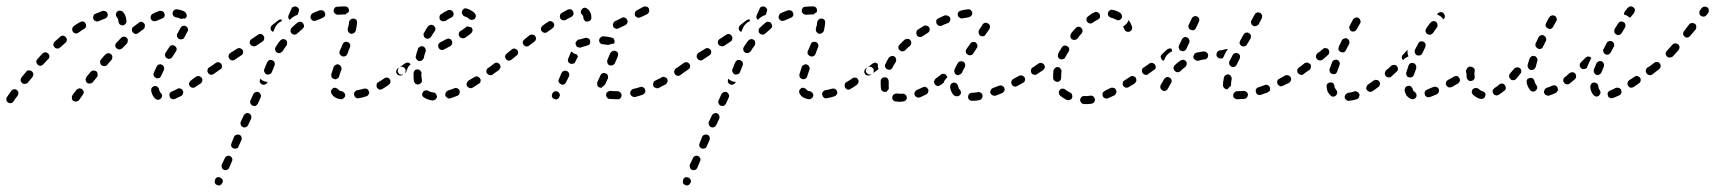

<svg xmlns="http://www.w3.org/2000/svg" viewBox="-32 -297 5342 598"><path d="M25 -4Q26 -6 25 -8Q25 -11 24 -13Q22 -15 20 -17Q16 -20 11 -19Q6 -18 3 -14Q-5 -3 -10 5Q-13 9 -12 15Q-11 20 -7 22Q-5 24 -2 24Q0 25 3 24Q5 24 7 22Q9 21 10 19Q15 11 23 1Q24 -1 25 -4ZM229 -11Q228 -16 224 -19Q222 -21 219 -21Q217 -22 215 -22Q212 -21 210 -20Q208 -19 206 -17L194 -1Q191 4 192 9Q192 14 196 17Q198 18 201 19Q203 20 206 19Q208 19 210 18Q212 17 214 15L226 -2Q229 -6 229 -11ZM452 11Q456 14 461 14Q466 13 470 9Q471 7 472 5Q473 3 473 0Q473 -2 471 -5Q470 -7 468 -8Q465 -12 463 -19Q463 -21 462 -23Q460 -25 458 -27Q456 -28 454 -29Q451 -29 449 -29Q444 -28 441 -24Q438 -19 439 -14Q440 -7 443 -1Q447 6 452 11ZM538 -6Q540 -11 537 -15Q536 -18 534 -19Q532 -21 530 -21Q527 -22 525 -22Q522 -22 520 -20Q511 -15 503 -12Q498 -10 496 -5Q495 0 497 5Q498 7 499 9Q501 10 503 11Q506 12 508 12Q511 12 513 11Q522 7 532 2Q537 -1 538 -6ZM598 -45Q599 -51 596 -55Q594 -57 592 -58Q590 -60 588 -60Q585 -60 583 -60Q580 -59 578 -58L562 -46Q558 -43 557 -38Q556 -33 559 -29Q560 -27 562 -26Q564 -24 567 -24Q569 -23 572 -24Q574 -24 576 -26L593 -37Q597 -40 598 -45ZM72 -67Q71 -72 67 -75Q63 -78 58 -78Q53 -78 50 -74Q42 -65 35 -56Q32 -52 32 -47Q33 -42 37 -38Q41 -35 46 -36Q51 -36 55 -40Q62 -49 69 -57Q72 -61 72 -67ZM272 -66Q272 -71 268 -75Q266 -76 263 -77Q261 -78 258 -77Q256 -77 254 -76Q252 -75 250 -73L237 -57Q236 -55 235 -52Q234 -50 235 -48Q235 -45 236 -43Q237 -41 239 -39Q243 -36 248 -37Q254 -37 257 -41L270 -57Q273 -61 272 -66ZM446 -65Q446 -63 447 -61Q448 -58 450 -57Q452 -55 454 -54Q456 -53 459 -53Q461 -53 464 -54Q466 -55 468 -57Q469 -59 470 -61Q474 -70 478 -78Q480 -83 479 -88Q477 -93 473 -95Q471 -96 468 -97Q466 -97 463 -96Q461 -96 459 -94Q457 -92 456 -90Q451 -80 447 -70Q446 -68 446 -65ZM634 -67Q636 -68 638 -70Q639 -72 639 -75Q640 -77 639 -80Q639 -82 637 -84Q634 -88 629 -89Q624 -90 620 -87H619Q617 -86 616 -83Q615 -81 614 -79Q614 -76 614 -74Q615 -72 616 -70Q619 -65 625 -64Q630 -64 634 -67ZM318 -119Q318 -125 314 -128Q312 -130 309 -131Q307 -131 305 -131Q302 -131 300 -130Q298 -129 296 -127Q289 -120 283 -112Q281 -110 280 -107Q279 -105 280 -103Q280 -100 281 -98Q282 -96 284 -94Q288 -91 293 -91Q298 -91 302 -95Q308 -103 315 -110Q318 -114 318 -119ZM122 -122Q122 -127 118 -130Q114 -134 109 -134Q104 -134 100 -130Q92 -122 85 -113Q81 -110 81 -104Q82 -99 85 -96Q89 -92 94 -92Q100 -93 103 -97Q111 -105 118 -113Q122 -116 122 -122ZM482 -129Q482 -126 482 -124Q483 -122 484 -119Q485 -117 487 -116Q492 -113 497 -114Q502 -115 505 -120Q511 -129 516 -137Q519 -141 518 -146Q517 -151 512 -154Q508 -157 503 -156Q498 -155 495 -150Q490 -142 484 -133Q483 -131 482 -129ZM366 -170Q367 -175 363 -179Q361 -181 359 -182Q357 -182 354 -183Q352 -183 349 -182Q347 -181 345 -179Q338 -172 331 -164Q327 -161 327 -155Q327 -150 331 -147Q333 -145 335 -144Q337 -143 340 -143Q342 -143 345 -144Q347 -145 349 -147Q356 -154 363 -161Q366 -165 366 -170ZM176 -172Q177 -177 173 -181Q170 -185 165 -186Q159 -186 156 -183Q147 -175 138 -167Q135 -164 134 -159Q134 -153 138 -150Q141 -146 146 -146Q151 -145 155 -149Q164 -157 172 -164Q176 -167 176 -172ZM519 -188Q519 -186 519 -183Q520 -181 522 -179Q523 -177 525 -176Q530 -173 535 -175Q540 -176 542 -180Q547 -189 552 -199Q555 -203 553 -208Q552 -213 547 -215Q545 -217 542 -217Q540 -217 538 -216Q535 -216 533 -214Q531 -212 530 -210Q525 -201 521 -193Q519 -191 519 -188ZM418 -210Q419 -212 419 -215Q420 -217 419 -220Q419 -222 417 -224Q414 -228 409 -229Q404 -230 400 -226Q392 -220 383 -213Q381 -212 380 -210Q379 -207 379 -205Q379 -203 379 -200Q380 -198 382 -196Q385 -192 390 -191Q395 -191 399 -194Q407 -201 415 -206Q417 -208 418 -210ZM236 -215Q237 -220 234 -224Q232 -229 227 -230Q222 -231 217 -228Q208 -223 198 -216Q194 -213 193 -208Q192 -203 195 -198Q198 -194 203 -193Q208 -192 212 -195Q221 -202 230 -207Q235 -210 236 -215ZM338 -226Q339 -224 340 -222Q342 -220 345 -219Q347 -218 349 -218Q355 -218 358 -222Q362 -226 362 -231Q361 -240 359 -247Q356 -255 350 -261Q346 -264 341 -264Q336 -264 332 -260Q330 -258 330 -256Q329 -253 329 -251Q329 -248 330 -246Q331 -244 333 -242Q336 -239 337 -231Q337 -228 338 -226ZM302 -245Q305 -250 303 -255Q301 -260 297 -262Q292 -264 287 -263Q277 -259 265 -254Q260 -252 259 -247Q257 -242 259 -237Q261 -233 266 -231Q271 -229 275 -231Q286 -236 295 -239Q300 -241 302 -245ZM480 -245Q482 -250 480 -255Q479 -257 478 -259Q476 -261 474 -262Q472 -263 469 -263Q467 -264 464 -263Q455 -260 444 -254Q439 -252 438 -247Q436 -242 438 -238Q439 -235 441 -234Q443 -232 446 -231Q448 -231 450 -231Q453 -231 455 -232Q464 -236 472 -239Q477 -241 480 -245ZM516 -243Q514 -243 511 -245Q509 -246 508 -248Q506 -250 506 -252Q505 -255 506 -257Q506 -260 507 -262Q509 -264 511 -266Q513 -267 515 -268Q517 -268 520 -268Q534 -266 544 -260Q548 -257 549 -252Q551 -247 548 -243Q547 -242 546 -241Q546 -240 545 -239Q538 -240 531 -238Q531 -238 531 -238Q531 -238 531 -238Q525 -242 516 -243Z M637 268Q636 270 637 272Q638 275 640 277Q642 278 644 279Q649 282 653 280Q658 278 660 273L661 272Q662 270 662 267Q662 265 661 263Q660 260 658 259Q657 257 654 256Q650 254 645 255Q640 257 638 262V263Q637 265 637 268ZM658 220Q658 222 659 225Q660 227 661 229Q663 231 665 232Q670 234 675 232Q680 230 682 225L690 206Q693 201 691 196Q689 191 684 189Q679 187 675 189Q670 191 668 196L659 215Q658 217 658 220ZM688 158Q690 163 695 165Q697 166 700 166Q702 166 705 165Q707 165 709 163Q710 161 711 159L720 139Q722 135 720 130Q719 125 714 123Q709 121 704 123Q699 124 697 129L689 149Q687 153 688 158ZM718 92Q720 97 725 99Q729 101 734 99Q739 97 741 92L750 73Q752 68 750 63Q748 58 744 56Q741 55 739 55Q736 55 734 56Q732 57 730 59Q728 60 727 63L718 82Q716 87 718 92ZM748 25Q750 30 754 32Q757 33 759 33Q762 33 764 33Q766 32 768 30Q770 28 771 26L780 6Q781 4 781 2Q781 -1 780 -3Q779 -5 777 -7Q776 -9 773 -10Q769 -12 764 -10Q759 -8 757 -4L748 16Q746 20 748 25ZM1029 12Q1031 12 1034 12Q1036 11 1038 9Q1040 8 1041 6Q1043 4 1043 1Q1044 -4 1040 -8Q1037 -12 1032 -13Q1028 -13 1025 -15Q1023 -16 1022 -18Q1019 -22 1014 -23Q1009 -25 1005 -22Q1003 -20 1001 -18Q1000 -16 999 -14Q999 -12 999 -9Q1000 -7 1001 -5Q1005 3 1013 7Q1020 11 1029 12ZM1113 1Q1115 -1 1116 -3Q1117 -5 1118 -7Q1118 -10 1117 -12Q1116 -17 1111 -20Q1107 -22 1102 -21Q1092 -18 1081 -16Q1078 -16 1076 -14Q1074 -13 1073 -11Q1071 -9 1071 -6Q1070 -4 1071 -1Q1072 4 1076 7Q1080 10 1085 9Q1097 7 1109 3Q1111 2 1113 1ZM1184 -41Q1185 -46 1182 -50Q1181 -52 1179 -54Q1177 -55 1174 -55Q1172 -56 1169 -55Q1167 -55 1165 -53Q1155 -46 1146 -41Q1142 -39 1141 -34Q1140 -28 1142 -24Q1144 -22 1146 -20Q1148 -19 1150 -18Q1152 -18 1155 -18Q1157 -19 1159 -20Q1168 -25 1179 -33Q1183 -36 1184 -41ZM777 -46Q777 -43 777 -41Q778 -39 780 -37Q782 -35 784 -34Q789 -32 794 -34Q798 -36 801 -40V-42Q796 -42 790 -44Q784 -47 779 -51Q779 -52 778 -52V-51Q777 -48 777 -46ZM1001 -56Q1004 -52 1009 -51Q1011 -50 1014 -50Q1016 -51 1018 -52Q1021 -53 1022 -55Q1024 -57 1024 -59Q1027 -69 1031 -80Q1032 -82 1032 -85Q1031 -87 1030 -90Q1029 -92 1027 -94Q1026 -95 1023 -96Q1018 -98 1014 -95Q1009 -93 1007 -88Q1003 -76 1000 -66Q999 -61 1001 -56ZM1230 -70Q1231 -72 1231 -75Q1232 -77 1231 -80Q1231 -82 1229 -84Q1226 -88 1221 -89Q1216 -90 1212 -87L1207 -84Q1205 -83 1204 -81Q1203 -78 1202 -76Q1202 -74 1202 -71Q1203 -69 1204 -67Q1207 -62 1213 -62Q1218 -61 1222 -64L1226 -67Q1228 -68 1230 -70ZM658 -84Q659 -86 659 -89Q660 -91 659 -94Q659 -96 657 -98Q656 -100 654 -101Q652 -103 649 -103Q647 -104 645 -103Q642 -103 640 -101L620 -87Q618 -86 616 -84Q615 -82 615 -79Q614 -77 615 -74Q615 -72 617 -70Q618 -68 620 -66Q622 -65 625 -65Q627 -64 630 -65Q632 -65 634 -67L654 -81Q656 -82 658 -84ZM824 -98Q824 -100 823 -102Q823 -105 821 -106Q819 -108 817 -109Q812 -111 807 -110Q803 -108 800 -103Q796 -92 791 -81Q789 -77 792 -72Q794 -67 799 -65Q801 -64 803 -65Q806 -65 808 -66Q810 -67 812 -68Q814 -70 815 -73Q819 -83 823 -93Q824 -95 824 -98ZM725 -133Q726 -138 723 -142Q720 -146 715 -147Q710 -148 706 -145L685 -132Q681 -129 680 -124Q679 -119 682 -115Q685 -110 690 -109Q695 -108 699 -111L720 -125Q724 -127 725 -133ZM1031 -149 1026 -138Q1025 -136 1025 -133Q1025 -131 1026 -129Q1027 -126 1029 -125Q1031 -123 1033 -122Q1038 -120 1043 -122Q1048 -124 1050 -129L1054 -140L1058 -150Q1059 -152 1059 -155Q1059 -157 1058 -160Q1057 -162 1055 -164Q1053 -165 1051 -166Q1049 -167 1046 -167Q1044 -167 1041 -166Q1039 -165 1037 -163Q1036 -161 1035 -159ZM862 -165Q862 -170 858 -173Q853 -176 848 -175Q843 -174 840 -170Q833 -161 827 -151Q824 -147 825 -142Q826 -136 830 -134Q832 -132 835 -132Q837 -131 840 -132Q842 -132 844 -134Q846 -135 848 -137Q854 -147 860 -155Q863 -159 862 -165ZM789 -171Q790 -173 791 -176Q791 -178 791 -181Q790 -183 789 -185Q786 -190 781 -191Q776 -192 772 -189L751 -175Q749 -174 748 -172Q746 -170 746 -167Q745 -165 746 -163Q746 -160 748 -158Q751 -154 756 -153Q761 -152 765 -154L786 -168Q788 -169 789 -171ZM915 -215Q915 -220 912 -224Q911 -226 909 -228Q906 -229 904 -229Q902 -229 899 -229Q897 -228 895 -227Q885 -219 877 -211Q873 -208 873 -202Q872 -197 876 -193Q879 -190 885 -189Q890 -189 894 -193Q902 -200 910 -207Q914 -210 915 -215ZM1051 -203Q1051 -200 1053 -198Q1054 -196 1056 -194Q1058 -193 1060 -192Q1065 -191 1070 -194Q1074 -196 1076 -201Q1079 -215 1080 -225Q1081 -230 1078 -235Q1074 -239 1069 -239Q1067 -239 1064 -239Q1062 -238 1060 -236Q1058 -235 1057 -233Q1056 -230 1055 -228Q1055 -219 1051 -208Q1051 -205 1051 -203ZM833 -223Q838 -228 845 -231Q845 -231 846 -231Q846 -232 846 -232Q845 -234 844 -237Q842 -237 839 -236Q837 -235 835 -234Q826 -227 816 -219Q812 -216 811 -211Q810 -206 813 -202Q814 -200 816 -199Q817 -198 819 -198L825 -212Q828 -218 833 -223ZM980 -247Q982 -252 980 -257Q979 -259 978 -261Q976 -263 974 -264Q972 -265 969 -265Q967 -265 964 -265Q953 -261 942 -256Q937 -253 936 -248Q934 -244 936 -239Q937 -237 939 -235Q941 -233 943 -232Q945 -232 948 -232Q950 -232 953 -233Q962 -237 972 -241Q977 -243 980 -247ZM867 -250 876 -270Q877 -272 878 -274Q880 -275 883 -276Q885 -277 887 -277Q890 -277 892 -276Q894 -275 896 -273Q898 -271 899 -269Q900 -267 899 -264Q899 -262 898 -259L895 -251Q894 -251 893 -250Q886 -248 881 -244Q875 -240 870 -235Q867 -238 866 -242Q865 -246 867 -250ZM1039 -252Q1030 -252 1021 -251Q1016 -251 1012 -254Q1008 -257 1007 -263Q1007 -268 1010 -272Q1013 -276 1019 -276Q1029 -277 1039 -277Q1041 -277 1043 -277Q1048 -277 1052 -273Q1055 -269 1055 -264Q1055 -262 1054 -261Q1054 -260 1054 -259Q1049 -257 1046 -254Q1045 -253 1044 -252Q1043 -252 1043 -252Q1042 -252 1042 -252Q1040 -252 1039 -252Z M1324 13Q1328 10 1329 5Q1329 2 1328 0Q1328 -2 1326 -4Q1325 -6 1322 -8Q1320 -9 1318 -9Q1308 -10 1302 -14Q1299 -15 1297 -16Q1295 -16 1292 -15Q1290 -15 1288 -13Q1286 -12 1285 -10Q1282 -5 1283 0Q1285 5 1289 7Q1300 14 1315 16Q1320 16 1324 13ZM1399 -6Q1401 -11 1399 -16Q1398 -18 1396 -20Q1395 -21 1392 -22Q1390 -23 1387 -23Q1385 -23 1383 -22Q1373 -18 1363 -15Q1359 -13 1356 -8Q1354 -4 1355 1Q1356 3 1358 5Q1359 7 1362 8Q1364 9 1366 10Q1369 10 1371 9Q1381 6 1393 1Q1398 -1 1399 -6ZM1463 -39Q1464 -41 1465 -44Q1465 -46 1465 -49Q1464 -51 1463 -53Q1460 -57 1455 -59Q1450 -60 1446 -57Q1436 -51 1427 -46Q1425 -44 1424 -42Q1422 -40 1422 -38Q1421 -36 1421 -33Q1422 -31 1423 -28Q1426 -24 1431 -23Q1436 -21 1440 -24Q1449 -30 1459 -36Q1461 -37 1463 -39ZM1256 -66Q1256 -54 1257 -44Q1258 -42 1259 -40Q1260 -38 1262 -36Q1264 -35 1267 -34Q1269 -34 1271 -34Q1274 -34 1276 -36Q1278 -37 1280 -39Q1281 -41 1282 -43Q1282 -46 1282 -48Q1281 -56 1280 -66L1281 -68Q1281 -73 1277 -77Q1273 -81 1268 -81Q1263 -81 1259 -77Q1256 -73 1256 -68ZM1510 -75Q1511 -80 1508 -84Q1507 -86 1505 -88Q1503 -89 1500 -89Q1498 -90 1495 -89Q1493 -89 1491 -87L1488 -85Q1484 -83 1483 -77Q1482 -72 1485 -68Q1487 -66 1489 -65Q1491 -63 1493 -63Q1496 -62 1498 -63Q1501 -64 1503 -65L1505 -67Q1509 -70 1510 -75ZM1222 -65Q1219 -64 1217 -65Q1214 -65 1212 -66Q1210 -68 1209 -70Q1206 -74 1207 -79Q1208 -84 1212 -87Q1221 -94 1230 -100Q1232 -101 1235 -102Q1237 -102 1240 -102Q1242 -101 1244 -100Q1246 -98 1247 -96Q1245 -95 1243 -93Q1238 -88 1236 -81Q1234 -77 1233 -72Q1230 -69 1226 -67Q1224 -65 1222 -65ZM1267 -137Q1265 -130 1263 -122Q1262 -117 1265 -113Q1267 -109 1272 -107Q1275 -107 1277 -107Q1280 -107 1282 -109Q1284 -110 1285 -112Q1287 -114 1288 -116Q1289 -123 1291 -129Q1292 -132 1293 -134Q1293 -134 1293 -135Q1293 -135 1293 -135L1294 -138Q1295 -143 1292 -147Q1289 -152 1284 -153Q1282 -153 1279 -153Q1277 -152 1275 -151Q1273 -150 1271 -148Q1270 -146 1269 -143V-141Q1268 -140 1267 -137ZM1376 -161Q1378 -166 1375 -170Q1373 -175 1368 -176Q1363 -178 1358 -175L1339 -165Q1334 -162 1333 -157Q1332 -152 1334 -148Q1335 -146 1337 -144Q1339 -143 1341 -142Q1344 -141 1346 -141Q1349 -142 1351 -143L1370 -153Q1375 -156 1376 -161ZM1287 -190Q1287 -188 1288 -185Q1288 -183 1290 -181Q1291 -179 1294 -178Q1298 -175 1303 -177Q1308 -178 1311 -183Q1316 -192 1322 -200Q1325 -204 1324 -209Q1323 -214 1319 -217Q1317 -219 1315 -219Q1312 -220 1310 -220Q1307 -219 1305 -218Q1303 -217 1301 -215Q1294 -205 1289 -195Q1287 -193 1287 -190ZM1440 -202Q1440 -207 1437 -211Q1436 -211 1436 -212Q1436 -212 1435 -212Q1429 -213 1424 -215Q1423 -215 1421 -214Q1420 -213 1419 -212Q1413 -207 1403 -201Q1398 -198 1397 -193Q1396 -188 1399 -183Q1402 -179 1407 -178Q1412 -177 1416 -179Q1428 -187 1435 -193Q1439 -197 1440 -202ZM1337 -246Q1336 -240 1338 -236Q1341 -232 1346 -231Q1351 -230 1356 -232Q1364 -238 1373 -242Q1378 -244 1380 -249Q1382 -253 1380 -258Q1378 -263 1373 -265Q1368 -267 1363 -265Q1352 -260 1342 -253Q1338 -251 1337 -246ZM1423 -270Q1420 -271 1418 -271Q1415 -271 1413 -270Q1411 -268 1409 -266Q1408 -265 1407 -262Q1405 -257 1408 -253Q1410 -248 1415 -246Q1419 -245 1423 -243Q1426 -241 1428 -239Q1432 -235 1437 -235Q1442 -235 1446 -238Q1450 -242 1450 -247Q1450 -252 1446 -256Q1442 -261 1436 -264Q1430 -268 1423 -270Z M1687 0Q1686 2 1687 4Q1688 7 1690 9Q1692 10 1694 11Q1699 14 1703 12Q1708 10 1710 5Q1711 3 1712 0Q1712 -2 1711 -5Q1710 -7 1708 -9Q1707 -10 1704 -12Q1700 -14 1695 -12Q1690 -10 1688 -5Q1687 -3 1687 0ZM1890 12H1891Q1894 12 1896 12Q1898 11 1900 9Q1902 7 1903 5Q1904 2 1904 0Q1904 -5 1900 -9Q1896 -13 1891 -13H1890Q1878 -13 1870 -14Q1865 -14 1861 -11Q1856 -8 1856 -3Q1855 0 1856 2Q1857 4 1858 6Q1860 8 1862 10Q1864 11 1866 11Q1876 12 1890 12ZM1974 -5Q1976 -6 1977 -9Q1978 -11 1978 -13Q1978 -16 1977 -18Q1976 -23 1971 -25Q1966 -28 1962 -26Q1951 -22 1940 -20Q1938 -19 1936 -18Q1934 -16 1933 -14Q1931 -12 1931 -9Q1931 -7 1931 -4Q1933 1 1937 3Q1942 6 1947 5Q1958 2 1970 -2Q1972 -3 1974 -5ZM2045 -38Q2046 -40 2047 -42Q2048 -44 2047 -47Q2047 -49 2046 -51Q2043 -56 2038 -57Q2033 -59 2029 -56Q2019 -51 2009 -46Q2004 -44 2003 -39Q2001 -34 2003 -29Q2004 -27 2006 -25Q2008 -24 2011 -23Q2013 -22 2015 -22Q2018 -22 2020 -23Q2030 -29 2041 -34Q2043 -36 2045 -38ZM1832 -26Q1830 -28 1829 -30Q1828 -32 1828 -35Q1828 -37 1828 -40Q1830 -44 1832 -49L1838 -62Q1840 -67 1845 -69Q1850 -71 1855 -68Q1857 -67 1859 -66Q1860 -64 1861 -62Q1862 -59 1862 -57Q1862 -54 1861 -52L1855 -39Q1853 -35 1852 -33Q1850 -31 1847 -29Q1844 -27 1841 -23Q1840 -23 1839 -24Q1838 -24 1837 -24Q1834 -25 1832 -26ZM1708 -42Q1710 -37 1715 -35Q1717 -34 1719 -33Q1722 -33 1724 -34Q1727 -35 1728 -37Q1730 -39 1731 -41L1740 -59Q1742 -64 1740 -69Q1738 -74 1733 -76Q1731 -77 1729 -77Q1726 -77 1724 -76Q1722 -75 1720 -74Q1718 -72 1717 -70L1709 -51Q1706 -46 1708 -42ZM2097 -75Q2098 -80 2095 -84Q2094 -86 2092 -88Q2090 -89 2087 -89Q2085 -90 2082 -89Q2080 -89 2078 -87L2073 -84Q2069 -81 2068 -76Q2067 -71 2070 -66Q2071 -64 2073 -63Q2075 -62 2078 -61Q2080 -61 2083 -61Q2085 -62 2087 -63L2092 -67Q2096 -70 2097 -75ZM1527 -88Q1527 -93 1524 -97Q1523 -99 1520 -100Q1518 -101 1516 -102Q1513 -102 1511 -101Q1508 -101 1507 -99Q1496 -91 1491 -87Q1487 -84 1486 -79Q1485 -74 1488 -70Q1491 -66 1496 -65Q1501 -64 1505 -67Q1511 -71 1522 -79Q1526 -83 1527 -88ZM1860 -101Q1861 -96 1866 -94Q1868 -93 1871 -93Q1873 -93 1876 -94Q1878 -95 1880 -96Q1882 -98 1883 -100L1892 -121Q1894 -126 1893 -131Q1891 -136 1886 -138Q1881 -140 1876 -138Q1872 -136 1869 -132L1860 -111Q1858 -106 1860 -101ZM1737 -106Q1739 -101 1744 -99Q1746 -98 1749 -98Q1751 -98 1753 -99Q1756 -99 1758 -101Q1759 -103 1760 -105L1768 -121L1765 -127Q1762 -128 1759 -129Q1753 -131 1749 -136Q1748 -136 1748 -137Q1747 -136 1747 -135Q1746 -135 1746 -134L1738 -115Q1736 -111 1737 -106ZM1582 -132Q1582 -137 1579 -141Q1578 -143 1575 -144Q1573 -145 1571 -146Q1568 -146 1566 -145Q1563 -145 1562 -143L1546 -130Q1542 -127 1541 -122Q1541 -117 1544 -113Q1547 -109 1552 -108Q1557 -108 1561 -111L1577 -124Q1581 -127 1582 -132ZM1764 -169Q1762 -167 1761 -165Q1760 -163 1761 -160Q1761 -158 1762 -156Q1764 -151 1768 -150Q1772 -148 1777 -149Q1788 -153 1797 -155Q1802 -156 1805 -160Q1807 -165 1806 -170Q1805 -175 1801 -177Q1796 -180 1791 -179Q1783 -177 1773 -174Q1771 -174 1770 -174Q1769 -173 1768 -173L1767 -172Q1765 -171 1764 -169ZM1636 -171Q1637 -173 1637 -175Q1638 -178 1637 -180Q1636 -183 1635 -185Q1632 -189 1626 -189Q1621 -190 1617 -187L1601 -174Q1597 -171 1596 -166Q1596 -161 1599 -157Q1600 -155 1603 -154Q1605 -153 1607 -152Q1610 -152 1612 -153Q1614 -153 1616 -155L1632 -167Q1634 -169 1636 -171ZM1838 -162Q1834 -166 1834 -171Q1834 -174 1835 -176Q1836 -178 1838 -180Q1840 -182 1842 -183Q1845 -184 1847 -184Q1862 -183 1873 -180Q1876 -179 1878 -178Q1879 -176 1881 -174Q1882 -172 1882 -169Q1882 -167 1882 -164Q1881 -163 1881 -163Q1881 -162 1880 -161Q1874 -161 1869 -159Q1866 -158 1863 -157Q1856 -158 1847 -159Q1841 -159 1838 -162ZM1694 -217Q1695 -222 1692 -226Q1689 -230 1684 -231Q1679 -232 1675 -229Q1667 -224 1658 -217Q1654 -214 1653 -209Q1652 -204 1655 -200Q1658 -196 1663 -195Q1668 -194 1672 -197Q1681 -203 1689 -209Q1693 -212 1694 -217ZM1878 -224Q1876 -219 1878 -214Q1879 -212 1881 -210Q1883 -209 1886 -208Q1888 -207 1890 -207Q1893 -208 1895 -209L1916 -219Q1920 -221 1922 -226Q1924 -231 1921 -236Q1920 -238 1918 -240Q1916 -241 1914 -242Q1912 -243 1909 -243Q1907 -243 1904 -241L1884 -231Q1879 -229 1878 -224ZM1786 -237Q1787 -235 1789 -233Q1790 -231 1793 -230Q1795 -230 1798 -230Q1803 -230 1806 -233Q1810 -237 1810 -242Q1810 -251 1807 -257Q1804 -265 1797 -270Q1793 -273 1788 -273Q1783 -272 1780 -268Q1778 -266 1778 -263Q1777 -261 1777 -259Q1777 -256 1779 -254Q1780 -252 1782 -250Q1785 -248 1785 -242Q1785 -239 1786 -237ZM1751 -247Q1753 -249 1754 -252Q1755 -254 1754 -256Q1754 -259 1753 -261Q1751 -266 1746 -268Q1741 -269 1736 -267Q1728 -263 1718 -257Q1713 -254 1712 -249Q1711 -244 1713 -240Q1716 -235 1721 -234Q1726 -233 1730 -235Q1740 -241 1747 -244Q1750 -246 1751 -247ZM1946 -258Q1944 -253 1946 -248Q1947 -246 1949 -245Q1951 -243 1954 -242Q1956 -241 1958 -242Q1961 -242 1963 -243L1984 -253Q1988 -256 1990 -261Q1991 -265 1989 -270Q1987 -275 1982 -276Q1977 -278 1972 -276L1952 -265Q1947 -263 1946 -258Z M2095 268Q2094 270 2095 272Q2096 275 2098 277Q2100 278 2102 279Q2107 282 2111 280Q2116 278 2118 273L2119 272Q2120 270 2120 267Q2120 265 2119 263Q2118 260 2116 259Q2115 257 2112 256Q2108 254 2103 255Q2098 257 2096 262V263Q2095 265 2095 268ZM2116 220Q2116 222 2117 225Q2118 227 2119 229Q2121 231 2123 232Q2128 234 2133 232Q2138 230 2140 225L2148 206Q2151 201 2149 196Q2147 191 2142 189Q2137 187 2133 189Q2128 191 2126 196L2117 215Q2116 217 2116 220ZM2146 158Q2148 163 2153 165Q2155 166 2158 166Q2160 166 2163 165Q2165 165 2167 163Q2168 161 2169 159L2178 139Q2180 135 2178 130Q2177 125 2172 123Q2167 121 2162 123Q2157 124 2155 129L2147 149Q2145 153 2146 158ZM2176 92Q2178 97 2183 99Q2187 101 2192 99Q2197 97 2199 92L2208 73Q2210 68 2208 63Q2206 58 2202 56Q2199 55 2197 55Q2194 55 2192 56Q2190 57 2188 59Q2186 60 2185 63L2176 82Q2174 87 2176 92ZM2206 25Q2208 30 2212 32Q2215 33 2217 33Q2220 33 2222 33Q2224 32 2226 30Q2228 28 2229 26L2238 6Q2239 4 2239 2Q2239 -1 2238 -3Q2237 -5 2235 -7Q2234 -9 2231 -10Q2227 -12 2222 -10Q2217 -8 2215 -4L2206 16Q2204 20 2206 25ZM2487 12Q2489 12 2492 12Q2494 11 2496 9Q2498 8 2499 6Q2501 4 2501 1Q2502 -4 2498 -8Q2495 -12 2490 -13Q2486 -13 2483 -15Q2481 -16 2480 -18Q2477 -22 2472 -23Q2467 -25 2463 -22Q2461 -20 2459 -18Q2458 -16 2457 -14Q2457 -12 2457 -9Q2458 -7 2459 -5Q2463 3 2471 7Q2478 11 2487 12ZM2571 1Q2573 -1 2574 -3Q2575 -5 2576 -7Q2576 -10 2575 -12Q2574 -17 2569 -20Q2565 -22 2560 -21Q2550 -18 2539 -16Q2536 -16 2534 -14Q2532 -13 2531 -11Q2529 -9 2529 -6Q2528 -4 2529 -1Q2530 4 2534 7Q2538 10 2543 9Q2555 7 2567 3Q2569 2 2571 1ZM2642 -41Q2643 -46 2640 -50Q2639 -52 2637 -54Q2635 -55 2632 -55Q2630 -56 2627 -55Q2625 -55 2623 -53Q2613 -46 2604 -41Q2600 -39 2599 -34Q2598 -28 2600 -24Q2602 -22 2604 -20Q2606 -19 2608 -18Q2610 -18 2613 -18Q2615 -19 2617 -20Q2626 -25 2637 -33Q2641 -36 2642 -41ZM2235 -46Q2235 -43 2235 -41Q2236 -39 2238 -37Q2240 -35 2242 -34Q2247 -32 2252 -34Q2256 -36 2259 -40V-42Q2254 -42 2248 -44Q2242 -47 2237 -51Q2237 -52 2236 -52V-51Q2235 -48 2235 -46ZM2459 -56Q2462 -52 2467 -51Q2469 -50 2472 -50Q2474 -51 2476 -52Q2479 -53 2480 -55Q2482 -57 2482 -59Q2485 -69 2489 -80Q2490 -82 2490 -85Q2489 -87 2488 -90Q2487 -92 2485 -94Q2484 -95 2481 -96Q2476 -98 2472 -95Q2467 -93 2465 -88Q2461 -76 2458 -66Q2457 -61 2459 -56ZM2688 -70Q2689 -72 2689 -75Q2690 -77 2689 -80Q2689 -82 2687 -84Q2684 -88 2679 -89Q2674 -90 2670 -87L2665 -84Q2663 -83 2662 -81Q2661 -78 2660 -76Q2660 -74 2660 -71Q2661 -69 2662 -67Q2665 -62 2671 -62Q2676 -61 2680 -64L2684 -67Q2686 -68 2688 -70ZM2116 -84Q2117 -86 2117 -89Q2118 -91 2117 -94Q2117 -96 2115 -98Q2114 -100 2112 -101Q2110 -103 2107 -103Q2105 -104 2103 -103Q2100 -103 2098 -101L2078 -87Q2076 -86 2074 -84Q2073 -82 2073 -79Q2072 -77 2073 -74Q2073 -72 2075 -70Q2076 -68 2078 -66Q2080 -65 2083 -65Q2085 -64 2088 -65Q2090 -65 2092 -67L2112 -81Q2114 -82 2116 -84ZM2282 -98Q2282 -100 2281 -102Q2281 -105 2279 -106Q2277 -108 2275 -109Q2270 -111 2265 -110Q2261 -108 2258 -103Q2254 -92 2249 -81Q2247 -77 2250 -72Q2252 -67 2257 -65Q2259 -64 2261 -65Q2264 -65 2266 -66Q2268 -67 2270 -68Q2272 -70 2273 -73Q2277 -83 2281 -93Q2282 -95 2282 -98ZM2183 -133Q2184 -138 2181 -142Q2178 -146 2173 -147Q2168 -148 2164 -145L2143 -132Q2139 -129 2138 -124Q2137 -119 2140 -115Q2143 -110 2148 -109Q2153 -108 2157 -111L2178 -125Q2182 -127 2183 -133ZM2489 -149 2484 -138Q2483 -136 2483 -133Q2483 -131 2484 -129Q2485 -126 2487 -125Q2489 -123 2491 -122Q2496 -120 2501 -122Q2506 -124 2508 -129L2512 -140L2516 -150Q2517 -152 2517 -155Q2517 -157 2516 -160Q2515 -162 2513 -164Q2511 -165 2509 -166Q2507 -167 2504 -167Q2502 -167 2499 -166Q2497 -165 2495 -163Q2494 -161 2493 -159ZM2320 -165Q2320 -170 2316 -173Q2311 -176 2306 -175Q2301 -174 2298 -170Q2291 -161 2285 -151Q2282 -147 2283 -142Q2284 -136 2288 -134Q2290 -132 2293 -132Q2295 -131 2298 -132Q2300 -132 2302 -134Q2304 -135 2306 -137Q2312 -147 2318 -155Q2321 -159 2320 -165ZM2247 -171Q2248 -173 2249 -176Q2249 -178 2249 -181Q2248 -183 2247 -185Q2244 -190 2239 -191Q2234 -192 2230 -189L2209 -175Q2207 -174 2206 -172Q2204 -170 2204 -167Q2203 -165 2204 -163Q2204 -160 2206 -158Q2209 -154 2214 -153Q2219 -152 2223 -154L2244 -168Q2246 -169 2247 -171ZM2373 -215Q2373 -220 2370 -224Q2369 -226 2367 -228Q2364 -229 2362 -229Q2360 -229 2357 -229Q2355 -228 2353 -227Q2343 -219 2335 -211Q2331 -208 2331 -202Q2330 -197 2334 -193Q2337 -190 2343 -189Q2348 -189 2352 -193Q2360 -200 2368 -207Q2372 -210 2373 -215ZM2509 -203Q2509 -200 2511 -198Q2512 -196 2514 -194Q2516 -193 2518 -192Q2523 -191 2528 -194Q2532 -196 2534 -201Q2537 -215 2538 -225Q2539 -230 2536 -235Q2532 -239 2527 -239Q2525 -239 2522 -239Q2520 -238 2518 -236Q2516 -235 2515 -233Q2514 -230 2513 -228Q2513 -219 2509 -208Q2509 -205 2509 -203ZM2291 -223Q2296 -228 2303 -231Q2303 -231 2304 -231Q2304 -232 2304 -232Q2303 -234 2302 -237Q2300 -237 2297 -236Q2295 -235 2293 -234Q2284 -227 2274 -219Q2270 -216 2269 -211Q2268 -206 2271 -202Q2272 -200 2274 -199Q2275 -198 2277 -198L2283 -212Q2286 -218 2291 -223ZM2438 -247Q2440 -252 2438 -257Q2437 -259 2436 -261Q2434 -263 2432 -264Q2430 -265 2427 -265Q2425 -265 2422 -265Q2411 -261 2400 -256Q2395 -253 2394 -248Q2392 -244 2394 -239Q2395 -237 2397 -235Q2399 -233 2401 -232Q2403 -232 2406 -232Q2408 -232 2411 -233Q2420 -237 2430 -241Q2435 -243 2438 -247ZM2325 -250 2334 -270Q2335 -272 2336 -274Q2338 -275 2341 -276Q2343 -277 2345 -277Q2348 -277 2350 -276Q2352 -275 2354 -273Q2356 -271 2357 -269Q2358 -267 2357 -264Q2357 -262 2356 -259L2353 -251Q2352 -251 2351 -250Q2344 -248 2339 -244Q2333 -240 2328 -235Q2325 -238 2324 -242Q2323 -246 2325 -250ZM2497 -252Q2488 -252 2479 -251Q2474 -251 2470 -254Q2466 -257 2465 -263Q2465 -268 2468 -272Q2471 -276 2477 -276Q2487 -277 2497 -277Q2499 -277 2501 -277Q2506 -277 2510 -273Q2513 -269 2513 -264Q2513 -262 2512 -261Q2512 -260 2512 -259Q2507 -257 2504 -254Q2503 -253 2502 -252Q2501 -252 2501 -252Q2500 -252 2500 -252Q2498 -252 2497 -252Z M2781 19Q2783 19 2786 18Q2788 17 2789 15Q2791 13 2792 11Q2793 9 2792 6Q2792 1 2788 -2Q2784 -6 2779 -5Q2775 -5 2772 -5Q2766 -5 2761 -6Q2756 -6 2752 -3Q2748 0 2747 5Q2747 8 2747 10Q2748 13 2750 15Q2751 16 2753 18Q2756 19 2758 19Q2764 20 2772 20Q2776 20 2781 19ZM3026 9Q3029 5 3028 0Q3028 -2 3027 -4Q3025 -7 3023 -8Q3021 -9 3019 -10Q3016 -11 3014 -10Q3004 -8 2995 -8Q2993 -8 2990 -7Q2988 -6 2986 -4Q2985 -2 2984 0Q2983 3 2983 5Q2983 10 2987 14Q2991 17 2996 17Q3007 17 3018 15Q3023 14 3026 9ZM2859 -11Q2861 -16 2858 -20Q2857 -22 2855 -24Q2853 -25 2851 -26Q2849 -27 2846 -27Q2844 -26 2842 -25Q2833 -21 2824 -17Q2822 -16 2820 -14Q2818 -12 2817 -10Q2816 -8 2816 -5Q2816 -3 2817 -1Q2819 4 2824 6Q2829 8 2834 6Q2843 2 2853 -3Q2858 -6 2859 -11ZM2939 0Q2941 1 2944 2Q2946 3 2948 3Q2951 3 2953 2Q2955 1 2957 0Q2961 -4 2961 -9Q2961 -14 2957 -18Q2953 -22 2952 -29Q2952 -31 2950 -33Q2949 -36 2947 -37Q2945 -39 2943 -39Q2941 -40 2938 -40Q2936 -39 2933 -38Q2931 -37 2930 -35Q2928 -33 2928 -31Q2927 -28 2927 -26Q2928 -18 2931 -12Q2934 -5 2939 0ZM3096 -14Q3098 -18 3096 -23Q3095 -26 3093 -27Q3091 -29 3089 -30Q3087 -31 3084 -31Q3082 -31 3079 -30Q3070 -26 3061 -23Q3058 -22 3056 -20Q3055 -19 3054 -17Q3053 -14 3052 -12Q3052 -9 3053 -7Q3055 -2 3060 0Q3064 2 3069 1Q3079 -3 3089 -7Q3094 -9 3096 -14ZM2717 -13Q2712 -16 2712 -21Q2711 -27 2711 -34Q2711 -39 2711 -45Q2711 -50 2715 -53Q2719 -57 2724 -56Q2730 -56 2733 -52Q2736 -48 2736 -43Q2736 -38 2736 -34Q2736 -29 2736 -25Q2737 -24 2736 -22Q2736 -21 2736 -19Q2732 -16 2730 -12Q2729 -12 2728 -11Q2727 -11 2726 -11Q2721 -10 2717 -13ZM3160 -46Q3162 -51 3159 -56Q3158 -58 3156 -59Q3154 -61 3152 -62Q3149 -62 3147 -62Q3144 -62 3142 -61Q3133 -56 3124 -51Q3120 -49 3118 -44Q3117 -39 3119 -34Q3120 -32 3122 -30Q3124 -29 3126 -28Q3129 -27 3131 -27Q3134 -28 3136 -29Q3145 -34 3154 -39Q3159 -41 3160 -46ZM2888 -29Q2883 -30 2880 -34Q2878 -36 2878 -39Q2877 -41 2877 -43Q2878 -46 2879 -48Q2880 -50 2882 -52Q2890 -58 2898 -64Q2902 -68 2907 -67Q2912 -67 2915 -63Q2917 -61 2918 -59Q2918 -57 2918 -55Q2915 -53 2912 -49Q2908 -44 2907 -39Q2902 -35 2897 -32Q2893 -29 2888 -29ZM2940 -76Q2940 -74 2941 -72Q2941 -69 2943 -67Q2945 -66 2947 -64Q2952 -62 2956 -64Q2961 -66 2964 -70Q2967 -78 2973 -88Q2975 -92 2974 -97Q2973 -102 2968 -105Q2964 -107 2959 -106Q2954 -105 2951 -100Q2945 -90 2941 -81Q2940 -79 2940 -76ZM3204 -75Q3205 -80 3202 -84Q3199 -88 3194 -89Q3189 -90 3185 -87H3184Q3180 -84 3179 -79Q3178 -73 3181 -69Q3182 -67 3184 -66Q3186 -65 3189 -64Q3191 -64 3194 -64Q3196 -65 3198 -66L3199 -67Q3203 -70 3204 -75ZM2684 -67Q2680 -64 2675 -65Q2670 -66 2667 -70Q2664 -74 2665 -79Q2666 -84 2670 -87Q2677 -92 2686 -99Q2688 -101 2690 -101Q2693 -102 2695 -102Q2697 -101 2699 -100Q2701 -99 2702 -98Q2702 -96 2702 -95Q2702 -88 2704 -82Q2703 -81 2702 -80Q2702 -80 2701 -79Q2691 -72 2684 -67ZM2725 -88Q2727 -83 2732 -81Q2736 -79 2741 -80Q2746 -82 2748 -87Q2752 -95 2758 -104Q2760 -108 2759 -113Q2758 -118 2754 -121Q2749 -124 2744 -122Q2739 -121 2736 -117Q2730 -107 2726 -98Q2723 -93 2725 -88ZM2976 -139Q2976 -137 2976 -134Q2977 -132 2978 -130Q2980 -128 2982 -127Q2986 -124 2991 -125Q2996 -126 2999 -130L3010 -147Q3012 -149 3012 -152Q3013 -154 3012 -157Q3012 -159 3010 -161Q3009 -163 3007 -165Q3003 -167 2997 -166Q2992 -165 2990 -161L2978 -144Q2977 -142 2976 -139ZM2766 -149Q2766 -144 2770 -141Q2774 -137 2779 -137Q2784 -137 2788 -141Q2794 -148 2802 -154Q2806 -158 2806 -163Q2807 -168 2803 -172Q2800 -176 2795 -176Q2789 -176 2785 -173Q2777 -166 2770 -158Q2766 -155 2766 -149ZM2822 -197Q2821 -192 2824 -187Q2826 -183 2831 -182Q2837 -181 2841 -184Q2849 -189 2858 -195Q2862 -197 2863 -202Q2865 -207 2862 -212Q2859 -216 2854 -217Q2849 -219 2845 -216Q2836 -211 2827 -205Q2823 -202 2822 -197ZM3016 -194Q3017 -189 3021 -186Q3023 -185 3026 -184Q3028 -184 3031 -184Q3033 -185 3035 -186Q3037 -188 3038 -190Q3044 -199 3050 -207Q3051 -209 3051 -212Q3052 -214 3051 -217Q3050 -219 3049 -221Q3048 -223 3045 -224Q3041 -227 3036 -226Q3031 -225 3028 -220Q3023 -212 3017 -203Q3015 -199 3016 -194ZM2884 -233Q2883 -228 2885 -224Q2887 -219 2892 -217Q2897 -215 2901 -217Q2911 -222 2920 -225Q2925 -227 2927 -232Q2929 -237 2927 -242Q2925 -246 2920 -248Q2915 -250 2910 -249Q2901 -245 2891 -240Q2886 -238 2884 -233ZM2953 -259Q2950 -255 2951 -250Q2952 -247 2953 -245Q2955 -243 2957 -242Q2959 -240 2961 -240Q2964 -239 2966 -240Q2976 -242 2985 -243Q2990 -244 2993 -248Q2997 -252 2996 -257Q2996 -262 2992 -265Q2988 -269 2982 -268Q2972 -267 2961 -264Q2956 -263 2953 -259Z M3376 21Q3379 17 3378 11Q3378 9 3376 7Q3375 5 3373 3Q3371 2 3369 1Q3366 1 3364 1Q3354 3 3345 2Q3340 2 3336 5Q3333 9 3332 14Q3332 17 3333 19Q3334 21 3336 23Q3337 25 3339 26Q3342 27 3344 27Q3356 28 3368 26Q3373 25 3376 21ZM3300 14Q3305 13 3307 8Q3308 6 3308 3Q3308 1 3307 -1Q3307 -4 3305 -6Q3303 -8 3301 -9Q3292 -13 3286 -18Q3283 -21 3277 -21Q3272 -21 3269 -17Q3267 -15 3266 -13Q3266 -10 3266 -8Q3266 -6 3267 -3Q3268 -1 3270 1Q3278 8 3290 14Q3295 16 3300 14ZM3445 -8Q3446 -13 3444 -17Q3443 -19 3441 -21Q3439 -23 3437 -23Q3434 -24 3432 -24Q3429 -24 3427 -23Q3418 -18 3409 -14Q3407 -13 3405 -11Q3403 -9 3402 -7Q3401 -4 3402 -2Q3402 1 3403 3Q3405 8 3410 9Q3414 11 3419 9Q3428 5 3439 0Q3443 -3 3445 -8ZM3505 -41Q3507 -43 3507 -45Q3508 -48 3507 -50Q3507 -52 3505 -55Q3503 -59 3497 -60Q3492 -61 3488 -58Q3479 -52 3471 -47Q3466 -45 3465 -39Q3464 -34 3466 -30Q3468 -28 3470 -26Q3472 -25 3474 -24Q3477 -24 3479 -24Q3482 -25 3484 -26Q3492 -31 3502 -37Q3504 -39 3505 -41ZM3249 -50Q3250 -47 3252 -46Q3254 -44 3256 -43Q3259 -42 3261 -42Q3266 -42 3270 -46Q3273 -50 3273 -55Q3273 -64 3274 -74Q3275 -79 3271 -83Q3268 -88 3263 -88Q3258 -89 3254 -85Q3250 -82 3249 -77Q3248 -66 3248 -54Q3248 -52 3249 -50ZM3549 -70Q3550 -72 3550 -75Q3551 -77 3550 -80Q3550 -82 3548 -84Q3545 -88 3540 -89Q3535 -90 3531 -87H3530Q3528 -85 3526 -83Q3525 -81 3525 -78Q3524 -76 3525 -74Q3525 -71 3527 -69Q3530 -65 3535 -64Q3540 -63 3544 -66L3545 -67Q3547 -68 3549 -70ZM3220 -82Q3221 -84 3222 -86Q3222 -89 3222 -91Q3221 -94 3220 -96Q3218 -98 3216 -99Q3214 -101 3212 -101Q3209 -101 3207 -101Q3204 -100 3202 -99Q3192 -92 3185 -87Q3181 -85 3180 -80Q3179 -75 3182 -70Q3183 -68 3185 -67Q3187 -65 3189 -65Q3192 -64 3194 -65Q3197 -65 3199 -67Q3206 -71 3216 -78Q3218 -80 3220 -82ZM3267 -136Q3267 -136 3267 -136Q3265 -133 3264 -130Q3262 -125 3263 -120Q3265 -115 3270 -113Q3272 -112 3275 -112Q3277 -112 3279 -113Q3282 -114 3284 -115Q3285 -117 3286 -119Q3288 -122 3289 -124Q3293 -130 3296 -136Q3298 -138 3298 -141Q3298 -143 3298 -146Q3297 -148 3296 -150Q3294 -152 3292 -153Q3288 -156 3283 -155Q3278 -154 3275 -149Q3271 -143 3267 -136Q3267 -136 3267 -136ZM3302 -183Q3302 -178 3306 -175Q3308 -174 3311 -173Q3313 -172 3316 -173Q3318 -173 3320 -174Q3322 -175 3324 -177Q3330 -186 3337 -193Q3340 -197 3340 -202Q3339 -207 3335 -211Q3331 -214 3326 -214Q3321 -213 3318 -209Q3311 -202 3304 -193Q3301 -188 3302 -183ZM3476 -199Q3480 -197 3485 -198Q3490 -200 3493 -204Q3495 -209 3494 -214Q3490 -225 3483 -235Q3482 -231 3480 -228Q3477 -222 3471 -218Q3469 -216 3466 -215Q3468 -211 3470 -206Q3471 -201 3476 -199ZM3352 -238Q3351 -233 3354 -229Q3357 -225 3362 -224Q3367 -223 3371 -226Q3379 -232 3387 -236Q3392 -238 3394 -243Q3395 -248 3393 -253Q3392 -255 3390 -257Q3388 -258 3386 -259Q3383 -260 3381 -260Q3378 -260 3376 -258Q3366 -254 3357 -246Q3352 -243 3352 -238ZM3425 -265Q3420 -262 3419 -257Q3418 -255 3419 -252Q3419 -250 3420 -248Q3422 -246 3424 -244Q3426 -243 3428 -242Q3436 -240 3444 -236Q3448 -233 3453 -234Q3458 -235 3461 -240Q3464 -244 3462 -249Q3461 -254 3457 -257Q3446 -264 3434 -266Q3429 -268 3425 -265Z M3844 11Q3849 10 3852 6Q3855 2 3855 -3Q3854 -5 3853 -8Q3852 -10 3850 -11Q3848 -13 3845 -13Q3843 -14 3840 -14Q3832 -13 3824 -13Q3823 -13 3822 -13Q3817 -13 3813 -9Q3809 -6 3809 -1Q3809 2 3809 4Q3810 7 3812 8Q3814 10 3816 11Q3818 12 3821 12Q3822 12 3824 12Q3833 12 3844 11ZM3920 -12Q3922 -13 3923 -15Q3924 -18 3924 -20Q3924 -23 3923 -25Q3921 -30 3916 -32Q3912 -34 3907 -32Q3897 -28 3888 -25Q3885 -25 3883 -23Q3882 -21 3880 -19Q3879 -17 3879 -14Q3879 -12 3880 -9Q3881 -5 3886 -2Q3891 0 3896 -2Q3905 -5 3916 -9Q3918 -10 3920 -12ZM3617 -43Q3618 -45 3617 -47Q3616 -50 3615 -52Q3613 -54 3611 -55Q3607 -58 3602 -57Q3597 -55 3594 -51Q3589 -42 3583 -32Q3581 -28 3582 -23Q3584 -18 3589 -15Q3593 -13 3598 -14Q3603 -16 3605 -20Q3611 -30 3615 -38Q3617 -40 3617 -43ZM3781 -23Q3777 -26 3777 -32Q3777 -42 3780 -55Q3781 -60 3785 -63Q3790 -66 3795 -65Q3800 -64 3802 -59Q3805 -55 3804 -50Q3802 -40 3802 -32Q3802 -31 3802 -31Q3802 -30 3802 -29Q3799 -28 3797 -26Q3794 -23 3792 -20Q3792 -19 3791 -19Q3790 -19 3790 -19Q3784 -19 3781 -23ZM3989 -47Q3990 -52 3988 -56Q3985 -61 3981 -62Q3976 -64 3971 -62Q3962 -57 3953 -52Q3948 -50 3946 -45Q3945 -40 3947 -36Q3949 -31 3954 -29Q3959 -27 3964 -30Q3973 -34 3983 -39Q3987 -42 3989 -47ZM4033 -70Q4034 -72 4034 -75Q4035 -77 4034 -80Q4034 -82 4032 -84Q4029 -88 4024 -89Q4019 -90 4015 -87L4014 -86Q4012 -85 4010 -83Q4009 -81 4008 -78Q4008 -76 4009 -73Q4009 -71 4011 -69Q4014 -65 4019 -64Q4024 -63 4028 -66L4029 -67Q4031 -68 4033 -70ZM3566 -82Q3567 -84 3568 -87Q3568 -89 3567 -92Q3567 -94 3565 -96Q3562 -100 3557 -101Q3552 -102 3548 -99L3531 -87Q3529 -86 3527 -84Q3526 -82 3526 -79Q3525 -77 3526 -74Q3526 -72 3528 -70Q3531 -66 3536 -65Q3541 -64 3545 -67L3562 -79Q3564 -80 3566 -82ZM3664 -97Q3665 -102 3662 -106Q3659 -110 3654 -111Q3648 -111 3644 -108Q3635 -102 3627 -94Q3623 -90 3623 -85Q3623 -80 3627 -76Q3631 -72 3636 -72Q3641 -72 3645 -76Q3652 -83 3659 -88Q3663 -91 3664 -97ZM3796 -101Q3796 -98 3797 -96Q3798 -94 3800 -92Q3802 -90 3804 -89Q3809 -87 3813 -89Q3818 -91 3820 -96Q3824 -104 3829 -114Q3831 -119 3830 -124Q3828 -129 3823 -131Q3819 -133 3814 -131Q3809 -130 3807 -125Q3802 -115 3797 -106Q3796 -103 3796 -101ZM3606 -129Q3611 -134 3618 -137Q3618 -137 3619 -137Q3619 -138 3619 -138Q3617 -142 3617 -145Q3613 -147 3610 -146Q3606 -145 3603 -143Q3596 -136 3588 -129Q3584 -126 3583 -121Q3583 -116 3586 -112Q3587 -110 3589 -109Q3591 -108 3593 -108L3598 -119Q3601 -125 3606 -129ZM3728 -116Q3731 -120 3731 -125Q3730 -131 3726 -134Q3722 -137 3717 -137Q3705 -135 3694 -133Q3689 -131 3687 -127Q3684 -122 3685 -117Q3687 -112 3691 -110Q3696 -107 3701 -108Q3710 -111 3719 -112Q3725 -112 3728 -116ZM3793 -144Q3791 -144 3789 -144Q3787 -144 3786 -144Q3777 -141 3767 -140Q3762 -139 3759 -135Q3756 -130 3757 -125Q3757 -123 3758 -121Q3760 -119 3762 -117Q3764 -116 3766 -115Q3768 -114 3771 -115Q3774 -115 3777 -116Q3781 -125 3786 -135Q3789 -140 3793 -144ZM3640 -146Q3641 -141 3646 -139Q3648 -138 3651 -138Q3653 -137 3656 -138Q3658 -139 3660 -141Q3662 -142 3663 -145L3672 -164Q3673 -166 3673 -168Q3673 -171 3672 -173Q3671 -176 3670 -177Q3668 -179 3666 -180Q3663 -181 3661 -182Q3658 -182 3656 -181Q3654 -180 3652 -178Q3650 -177 3649 -174L3640 -155Q3638 -151 3640 -146ZM3829 -161Q3831 -156 3835 -154Q3840 -151 3845 -153Q3850 -154 3852 -159L3863 -177Q3865 -182 3864 -187Q3862 -192 3858 -194Q3856 -195 3853 -196Q3851 -196 3848 -195Q3846 -195 3844 -193Q3842 -191 3841 -189L3831 -171Q3828 -166 3829 -161ZM3670 -211Q3672 -206 3677 -204Q3681 -202 3686 -203Q3691 -205 3693 -210L3702 -229Q3704 -234 3703 -239Q3701 -243 3696 -246Q3691 -248 3687 -246Q3682 -244 3680 -240L3671 -221Q3668 -216 3670 -211ZM3865 -224Q3866 -219 3871 -217Q3875 -214 3880 -216Q3885 -217 3888 -221Q3894 -232 3898 -240Q3899 -242 3899 -245Q3899 -247 3899 -250Q3898 -252 3896 -254Q3895 -256 3893 -257Q3890 -258 3888 -258Q3885 -259 3883 -258Q3881 -257 3879 -256Q3877 -254 3876 -252Q3872 -244 3866 -234Q3863 -229 3865 -224Z M4201 5Q4203 1 4202 -4Q4201 -6 4199 -8Q4198 -10 4195 -11Q4193 -12 4191 -13Q4188 -13 4186 -12Q4176 -9 4168 -8Q4165 -8 4163 -6Q4161 -5 4159 -3Q4158 -1 4157 1Q4156 3 4156 6Q4157 11 4161 14Q4165 18 4170 17Q4181 16 4194 12Q4199 10 4201 5ZM4349 1Q4354 7 4362 11Q4364 12 4367 12Q4369 12 4372 11Q4374 11 4376 9Q4378 7 4379 5Q4381 0 4379 -5Q4377 -9 4373 -12Q4371 -13 4370 -14Q4370 -14 4370 -14Q4370 -14 4370 -15Q4369 -15 4369 -16Q4368 -18 4368 -20Q4367 -23 4365 -25Q4364 -27 4362 -28Q4360 -29 4357 -30Q4355 -30 4352 -29Q4347 -28 4345 -24Q4342 -19 4343 -14Q4344 -9 4346 -5Q4347 -2 4349 1ZM4449 -10Q4451 -15 4449 -20Q4448 -22 4446 -24Q4444 -25 4442 -26Q4440 -27 4437 -27Q4435 -27 4432 -26Q4422 -22 4413 -18Q4408 -16 4406 -12Q4404 -7 4406 -2Q4406 0 4408 2Q4410 4 4412 5Q4414 6 4417 6Q4419 6 4422 5Q4431 2 4442 -3Q4447 -5 4449 -10ZM4112 0Q4115 4 4120 4Q4126 4 4129 0Q4131 -2 4132 -4Q4133 -6 4133 -9Q4133 -11 4132 -13Q4131 -16 4130 -17Q4125 -22 4124 -29Q4124 -34 4120 -38Q4116 -41 4111 -40Q4108 -40 4106 -39Q4104 -38 4102 -36Q4101 -34 4100 -32Q4099 -29 4100 -27Q4100 -19 4103 -12Q4106 -5 4112 0ZM4266 -34Q4267 -39 4264 -43Q4262 -45 4260 -47Q4258 -48 4255 -48Q4253 -49 4251 -48Q4248 -47 4246 -46Q4237 -39 4229 -34Q4225 -31 4224 -26Q4222 -21 4225 -17Q4227 -15 4229 -13Q4231 -12 4233 -11Q4236 -11 4238 -11Q4241 -12 4243 -13Q4252 -19 4261 -26Q4265 -29 4266 -34ZM4512 -40Q4514 -42 4515 -44Q4515 -47 4515 -49Q4515 -52 4513 -54Q4512 -56 4510 -58Q4508 -59 4506 -60Q4503 -60 4501 -60Q4498 -60 4496 -58Q4487 -53 4478 -48Q4476 -47 4474 -45Q4472 -43 4472 -41Q4471 -38 4471 -36Q4471 -33 4473 -31Q4475 -27 4480 -25Q4485 -24 4490 -26Q4499 -31 4509 -37Q4511 -38 4512 -40ZM4348 -67Q4348 -64 4349 -62Q4351 -60 4352 -58Q4354 -57 4357 -56Q4362 -55 4366 -57Q4371 -60 4372 -65Q4375 -74 4379 -84Q4379 -87 4379 -89Q4379 -92 4378 -94Q4377 -96 4375 -98Q4373 -100 4371 -100Q4366 -102 4361 -100Q4357 -98 4355 -93Q4351 -81 4348 -71Q4347 -69 4348 -67ZM4322 -82Q4322 -87 4319 -91Q4317 -93 4315 -94Q4313 -95 4310 -95Q4308 -95 4305 -94Q4303 -94 4301 -92Q4293 -84 4285 -78Q4282 -74 4281 -69Q4281 -64 4284 -60Q4288 -56 4293 -56Q4298 -55 4302 -59Q4310 -66 4318 -74Q4322 -77 4322 -82ZM4560 -70Q4561 -72 4561 -75Q4562 -77 4561 -80Q4561 -82 4559 -84Q4556 -88 4551 -89Q4546 -90 4542 -87L4539 -85Q4535 -82 4534 -77Q4533 -72 4536 -68Q4539 -64 4544 -63Q4549 -62 4553 -65L4556 -67Q4558 -68 4560 -70ZM4051 -88Q4052 -93 4049 -97Q4047 -99 4045 -100Q4043 -101 4041 -102Q4038 -102 4036 -102Q4033 -101 4031 -100Q4023 -93 4014 -87Q4012 -86 4011 -84Q4009 -82 4009 -79Q4008 -77 4009 -74Q4009 -72 4011 -70Q4012 -68 4014 -67Q4016 -65 4019 -65Q4021 -64 4024 -65Q4026 -65 4028 -67Q4037 -73 4046 -79Q4050 -82 4051 -88ZM4110 -73Q4112 -68 4117 -67Q4122 -65 4127 -67Q4132 -70 4133 -75Q4136 -84 4140 -94Q4141 -97 4141 -99Q4141 -102 4140 -104Q4139 -106 4137 -108Q4135 -110 4133 -111Q4131 -111 4128 -111Q4126 -111 4123 -110Q4121 -109 4119 -107Q4118 -106 4117 -103Q4113 -92 4109 -82Q4108 -77 4110 -73ZM4108 -134Q4109 -139 4105 -143Q4104 -145 4102 -146Q4099 -147 4097 -147Q4094 -148 4092 -147Q4090 -146 4088 -144Q4080 -137 4071 -131Q4070 -129 4068 -127Q4067 -125 4067 -122Q4067 -120 4067 -117Q4068 -115 4070 -113Q4073 -109 4078 -109Q4083 -108 4087 -111Q4096 -118 4104 -126Q4108 -129 4108 -134ZM4334 -119Q4334 -124 4338 -127Q4345 -135 4352 -142Q4352 -140 4352 -138Q4351 -131 4354 -124Q4354 -123 4355 -121Q4353 -121 4352 -120Q4345 -117 4340 -112Q4339 -110 4338 -109Q4338 -109 4338 -110Q4338 -110 4338 -110Q4334 -113 4334 -119ZM4374 -137Q4374 -134 4375 -132Q4376 -130 4377 -128Q4379 -126 4381 -125Q4386 -123 4391 -125Q4396 -126 4398 -131Q4402 -140 4407 -150Q4409 -155 4408 -160Q4406 -165 4402 -167Q4397 -169 4392 -168Q4387 -166 4385 -161Q4380 -151 4375 -142Q4374 -139 4374 -137ZM4137 -142Q4139 -137 4144 -135Q4148 -133 4153 -134Q4158 -136 4160 -141Q4165 -150 4170 -160Q4172 -165 4170 -170Q4169 -174 4164 -177Q4159 -179 4155 -177Q4150 -176 4147 -171Q4142 -161 4138 -152Q4136 -147 4137 -142ZM4408 -203Q4408 -201 4408 -198Q4409 -196 4410 -194Q4412 -192 4414 -191Q4418 -188 4423 -189Q4428 -190 4431 -194Q4435 -200 4443 -211Q4445 -213 4445 -215Q4446 -218 4445 -220Q4445 -223 4444 -225Q4443 -227 4441 -229Q4436 -232 4431 -231Q4426 -230 4423 -226Q4414 -215 4410 -208Q4409 -206 4408 -203ZM4171 -208Q4172 -203 4176 -200Q4181 -198 4186 -199Q4191 -201 4193 -205L4204 -224Q4207 -228 4205 -233Q4204 -238 4199 -241Q4195 -244 4190 -242Q4185 -241 4182 -236L4172 -217Q4169 -213 4171 -208ZM4453 -259Q4459 -260 4463 -257Q4465 -255 4466 -253Q4467 -251 4468 -249Q4468 -246 4468 -244Q4467 -241 4466 -239Q4464 -238 4463 -236Q4463 -237 4463 -237Q4459 -243 4454 -247Q4449 -250 4444 -252Q4445 -253 4445 -254Q4448 -258 4453 -259Z M4584 11Q4587 11 4589 9Q4591 8 4592 6Q4594 4 4594 1Q4596 -4 4593 -8Q4590 -12 4585 -13Q4578 -15 4574 -20Q4570 -23 4565 -23Q4560 -23 4556 -20Q4552 -16 4552 -11Q4552 -6 4556 -2Q4566 8 4579 11Q4582 11 4584 11ZM5015 -3Q5017 -5 5018 -7Q5019 -10 5018 -12Q5018 -15 5017 -17Q5015 -22 5010 -23Q5005 -25 5000 -23Q4991 -18 4983 -15Q4979 -14 4976 -9Q4974 -4 4976 0Q4976 3 4978 5Q4980 6 4982 8Q4984 9 4987 9Q4989 9 4992 8Q5001 5 5011 0Q5014 -1 5015 -3ZM4944 3Q4942 4 4940 4Q4937 3 4935 2Q4933 1 4931 -1Q4922 -11 4921 -27Q4921 -29 4922 -31Q4923 -34 4924 -36Q4926 -38 4928 -39Q4930 -40 4933 -40Q4938 -40 4942 -37Q4946 -33 4946 -28Q4947 -21 4950 -17Q4951 -15 4952 -13Q4953 -11 4953 -8Q4953 -8 4953 -7Q4952 -5 4951 -3Q4950 -1 4949 0Q4947 2 4944 3ZM4817 -11Q4819 -13 4820 -15Q4821 -17 4820 -20Q4820 -22 4819 -24Q4817 -29 4812 -31Q4807 -32 4802 -30Q4793 -25 4786 -24Q4781 -22 4779 -18Q4776 -13 4777 -8Q4778 -6 4779 -4Q4781 -2 4783 -1Q4785 0 4788 1Q4790 1 4792 1Q4802 -2 4814 -8Q4816 -9 4817 -11ZM4658 -23Q4658 -28 4655 -32Q4652 -36 4647 -37Q4641 -37 4638 -34Q4630 -27 4623 -23Q4621 -21 4619 -19Q4618 -17 4617 -15Q4617 -12 4617 -10Q4618 -8 4619 -5Q4622 -1 4627 0Q4632 1 4636 -2Q4645 -7 4654 -15Q4658 -18 4658 -23ZM4742 -12Q4748 -11 4751 -15Q4755 -18 4756 -23Q4756 -28 4753 -32Q4749 -37 4747 -45Q4747 -47 4745 -49Q4744 -51 4742 -53Q4740 -54 4737 -54Q4735 -55 4732 -54Q4727 -53 4724 -49Q4722 -44 4723 -39Q4726 -26 4734 -16Q4737 -12 4742 -12ZM5078 -46Q5079 -51 5076 -55Q5075 -57 5072 -58Q5070 -60 5068 -60Q5066 -61 5063 -60Q5061 -60 5059 -58Q5050 -52 5042 -47Q5038 -44 5037 -39Q5036 -34 5039 -30Q5040 -28 5042 -26Q5044 -25 5046 -24Q5049 -24 5051 -24Q5054 -25 5056 -26Q5064 -31 5073 -38Q5077 -40 5078 -46ZM4876 -54Q4877 -56 4877 -59Q4877 -61 4876 -64Q4876 -66 4874 -68Q4871 -72 4865 -72Q4860 -72 4856 -69Q4849 -62 4841 -56Q4837 -53 4837 -48Q4836 -43 4840 -39Q4841 -37 4843 -36Q4845 -35 4848 -34Q4850 -34 4853 -35Q4855 -35 4857 -37Q4865 -43 4873 -50Q4875 -52 4876 -54ZM4538 -51Q4539 -49 4541 -47Q4543 -46 4545 -45Q4547 -44 4550 -45Q4555 -45 4558 -49Q4562 -53 4561 -58Q4560 -67 4560 -77Q4561 -82 4557 -86Q4553 -89 4548 -89Q4546 -90 4543 -89Q4541 -88 4539 -86Q4537 -84 4536 -82Q4536 -80 4536 -77Q4535 -66 4536 -56Q4536 -53 4538 -51ZM4706 -71Q4706 -74 4706 -76Q4706 -79 4705 -81Q4703 -83 4702 -85Q4700 -86 4697 -87Q4695 -88 4692 -87Q4690 -87 4688 -86Q4685 -85 4684 -83Q4677 -75 4671 -68Q4668 -64 4668 -59Q4669 -54 4673 -50Q4676 -47 4682 -47Q4687 -48 4690 -51Q4697 -59 4703 -67Q4705 -69 4706 -71ZM4933 -71Q4935 -66 4940 -64Q4945 -62 4949 -65Q4954 -67 4956 -72Q4959 -80 4963 -89Q4965 -94 4963 -99Q4961 -104 4957 -106Q4954 -107 4952 -107Q4949 -107 4947 -106Q4945 -105 4943 -103Q4941 -102 4940 -99Q4936 -89 4932 -80Q4931 -75 4933 -71ZM5118 -70Q5119 -72 5119 -75Q5120 -77 5119 -80Q5119 -82 5117 -84Q5114 -88 5109 -89Q5104 -90 5100 -87H5099Q5097 -85 5096 -83Q5095 -81 5094 -79Q5094 -76 5094 -74Q5095 -71 5096 -69Q5099 -65 5104 -64Q5110 -63 5114 -66V-67Q5116 -68 5118 -70ZM4728 -85Q4730 -81 4735 -79Q4740 -78 4745 -81Q4749 -83 4751 -88Q4753 -97 4756 -107Q4757 -109 4757 -111Q4756 -114 4755 -116Q4754 -118 4752 -120Q4751 -122 4748 -122Q4743 -124 4739 -122Q4734 -119 4732 -115Q4729 -104 4726 -95Q4725 -90 4728 -85ZM4924 -116Q4924 -117 4924 -117Q4924 -117 4924 -117Q4922 -119 4919 -120Q4917 -121 4915 -121Q4912 -121 4910 -120Q4908 -119 4906 -117Q4899 -110 4892 -103Q4890 -101 4889 -99Q4888 -96 4888 -94Q4888 -91 4889 -89Q4890 -87 4892 -85Q4896 -81 4901 -82Q4906 -82 4910 -85Q4910 -86 4911 -86Q4911 -87 4911 -88Q4915 -98 4920 -108Q4922 -113 4924 -116ZM4961 -141Q4961 -138 4962 -136Q4962 -133 4964 -131Q4966 -129 4968 -128Q4972 -126 4977 -127Q4982 -129 4985 -134Q4989 -142 4994 -151Q4997 -155 4995 -160Q4994 -165 4989 -168Q4987 -169 4985 -169Q4982 -170 4980 -169Q4977 -168 4975 -167Q4973 -165 4972 -163Q4967 -154 4963 -145Q4961 -143 4961 -141ZM4751 -153Q4753 -148 4758 -146Q4762 -143 4767 -145Q4772 -147 4774 -152Q4778 -160 4783 -170Q4785 -174 4783 -179Q4781 -184 4777 -186Q4772 -189 4767 -187Q4762 -185 4760 -181Q4755 -171 4751 -162Q4749 -157 4751 -153ZM4996 -197Q4997 -192 5002 -190Q5004 -188 5006 -188Q5009 -188 5011 -188Q5013 -189 5015 -190Q5017 -192 5019 -194L5029 -211Q5032 -216 5030 -221Q5029 -226 5025 -228Q5023 -229 5020 -230Q5018 -230 5015 -230Q5013 -229 5011 -228Q5009 -226 5008 -224L4997 -207Q4995 -202 4996 -197ZM4782 -216Q4784 -211 4788 -209Q4793 -206 4798 -207Q4803 -209 4805 -213L4815 -231Q4816 -233 4817 -235Q4817 -238 4816 -240Q4816 -243 4814 -245Q4812 -247 4810 -248Q4806 -250 4801 -249Q4796 -247 4793 -243L4784 -226Q4781 -221 4782 -216ZM5037 -272Q5039 -274 5041 -275Q5043 -277 5045 -277Q5048 -277 5050 -277Q5053 -276 5055 -274Q5059 -272 5060 -267Q5060 -262 5058 -258L5055 -253Q5054 -252 5054 -252Q5053 -251 5052 -250Q5050 -248 5048 -245Q5047 -244 5046 -243Q5045 -242 5044 -242Q5040 -245 5036 -248Q5031 -250 5026 -252Q5026 -254 5026 -256Q5027 -259 5028 -260Q5034 -268 5037 -272Z M5139 -86Q5140 -88 5140 -90Q5140 -93 5140 -95Q5139 -98 5137 -100Q5134 -104 5129 -104Q5124 -105 5120 -101Q5110 -93 5100 -86Q5098 -84 5096 -82Q5095 -80 5095 -78Q5094 -75 5095 -73Q5095 -70 5097 -68Q5098 -66 5100 -65Q5102 -64 5105 -63Q5107 -63 5110 -63Q5112 -64 5114 -65Q5125 -73 5136 -82Q5138 -84 5139 -86ZM5199 -150Q5199 -155 5195 -159Q5193 -160 5191 -161Q5188 -162 5186 -162Q5183 -162 5181 -161Q5179 -160 5177 -158Q5168 -148 5160 -139Q5156 -135 5156 -130Q5156 -125 5160 -121Q5164 -117 5169 -118Q5174 -118 5178 -121Q5187 -131 5196 -141Q5199 -145 5199 -150ZM5251 -215Q5251 -220 5247 -223Q5242 -226 5237 -225Q5232 -225 5229 -221L5213 -200Q5210 -196 5210 -191Q5211 -186 5215 -183Q5219 -179 5224 -180Q5229 -181 5232 -185L5249 -205Q5252 -209 5251 -215ZM5290 -266Q5290 -271 5286 -274Q5284 -275 5281 -276Q5279 -277 5276 -276Q5274 -276 5272 -275Q5270 -274 5268 -272L5263 -265Q5260 -261 5261 -256Q5261 -251 5265 -248Q5269 -245 5275 -245Q5280 -246 5283 -250L5288 -256Q5291 -260 5290 -266Z"/></svg>

Font: FRB American Cursive Guidelines Dashed
Style: Italic
Weight: 400
Italic angle: -25°
Version: Version 2.0;Modular Font Editor K font №1